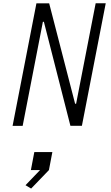

<svg xmlns="http://www.w3.org/2000/svg" viewBox="-20 -750 660 1144"><path d="M55 0H115L235.5 -620H241.5L399.5 -0.5H468L610 -730.5H550L433.5 -132H427.5L273 -730H197ZM132 353.5 165.5 373.5 271.5 263.5 292 156H184.5L164 263.5H218.5Z"/></svg>

Font: Monaspace Krypton ExtraLight
Style: Italic
Weight: 200
Italic angle: -11°
Designer: Riley Cran & the Lettermatic Team
Foundry: Lettermatic
Version: Version 1.101 (Monaspace Krypton)